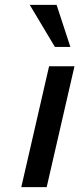

<svg xmlns="http://www.w3.org/2000/svg" viewBox="-20 -774 328 794"><path d="M271 -580 214 -754H103L207 -580ZM173 0 288 -500H183L68 0Z"/></svg>

Font: Perun Medium Italic
Style: Regular
Weight: 500
Italic angle: -12°
Foundry: Copyright (c) Stefan Peev, Context Ltd, 2016
Version: Version 1.026